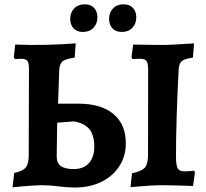

<svg xmlns="http://www.w3.org/2000/svg" viewBox="-20 -847 944 878"><path d="M322 10.5Q285.6 10.5 247.5 5.2Q209.4 0 171.7 0Q155.4 0 119.7 2.3Q84 4.5 37.5 9.7L44.9 -56.1Q83.7 -64.2 97.6 -81.1Q111.4 -98 111.4 -136.2L112.4 -525.6Q113 -557.1 105.9 -567.7Q98.9 -578.2 78.9 -578.2Q74 -578.2 65.1 -577.7Q56.2 -577.2 48.2 -576.7L43.1 -585.2L49.5 -643.2Q120.9 -640.5 190.3 -642Q259.7 -643.5 326.3 -648.7L321.4 -583.4Q281.7 -578.4 267 -567.2Q252.4 -556 250.9 -525.9L245.4 -372.9H339.1Q442.5 -372.9 498.9 -325.5Q555.4 -278.1 555.4 -191.9Q555.4 -133 525.8 -87.2Q496.3 -41.5 443.7 -15.5Q391.1 10.5 322 10.5ZM317.1 -73.9Q362.1 -73.9 386.6 -101.1Q411.2 -128.3 411.2 -176.8Q411.2 -229.9 387.9 -257.3Q364.5 -284.6 317 -291.9L241.5 -285.8L239.3 -133.1Q238.7 -102.3 257.4 -88.1Q276.2 -73.9 317.1 -73.9ZM576.8 8.8 583.7 -54.7Q628 -63.7 642.5 -80.6Q656.9 -97.4 656.9 -138.9L657.5 -525.6Q657.5 -557.1 650.2 -567.7Q642.9 -578.2 621.4 -578.2Q614.8 -578.2 604.6 -577.7Q594.3 -577.2 586.6 -576.7L581.4 -585.2L588.9 -643.2Q621.7 -642.6 659.2 -642.1Q696.7 -641.5 726.8 -641.5Q746 -641.5 783.7 -643.6Q821.4 -645.6 867.5 -648.7L862.2 -583.4Q824.3 -578.4 811.6 -567.8Q798.9 -557.2 796.9 -528.7Q794.4 -480.9 792.1 -427.2Q789.9 -373.6 788.1 -319.8Q786.3 -266.1 785.5 -217.6Q784.8 -169.2 784.8 -131.8Q784.8 -90.9 792.6 -77.2Q800.5 -63.4 823.3 -63.4Q834.6 -63.4 846.7 -64.4Q858.8 -65.4 866.9 -66.4L871.6 -59.7L862.6 3.5Q840.5 2.5 812.2 1.7Q783.9 1 757.7 0.5Q731.4 0 715.3 0Q692 0 653.6 2.6Q615.3 5.2 576.8 8.8ZM537.4 -700.9Q508.9 -700.9 493.9 -717.6Q478.8 -734.2 478.8 -760.6Q478.8 -789.6 496.9 -808.5Q515 -827.3 545.1 -827.3Q573.2 -827.3 588.2 -810.7Q603.2 -794.1 603.2 -767.6Q603.2 -738.6 585.2 -719.8Q567.1 -700.9 537.4 -700.9ZM359.3 -700.9Q331.1 -700.9 316.1 -717.6Q301.1 -734.2 301.1 -760.6Q301.1 -789.6 319.2 -808.5Q337.2 -827.3 367.4 -827.3Q395.5 -827.3 410.5 -810.7Q425.5 -794.1 425.5 -767.6Q425.5 -738.6 407.4 -719.8Q389.4 -700.9 359.3 -700.9Z"/></svg>

Font: Alegreya
Style: Regular
Weight: 400
Designer: Juan Pablo del Peral
Foundry: Huerta Tipografica
Version: Version 2.009